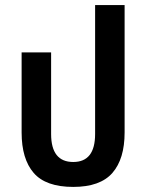

<svg xmlns="http://www.w3.org/2000/svg" viewBox="-20 -723 576 755"><path d="M268 12Q374 12 422 -43Q470 -98 470 -202V-703H354V-196Q354 -86 268 -86Q181 -86 181 -196V-517H65V-202Q65 -98 112.5 -43Q160 12 268 12Z"/></svg>

Font: Noto Sans Thai UI Condensed Semi
Style: Regular
Weight: 600
Width: 3
Designer: Monotype Design Team
Foundry: Monotype Imaging Inc.
Version: Version 1.901